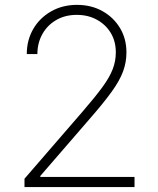

<svg xmlns="http://www.w3.org/2000/svg" viewBox="-20 -757 640 777"><path d="M79.1 0V-33.7L314 -305.2Q364.7 -363.8 394 -403.8Q423.3 -443.8 436 -476.8Q448.7 -509.8 448.7 -544.9Q448.7 -589.8 428.2 -623.8Q407.7 -657.7 372.1 -677.2Q336.4 -696.8 290.5 -696.8Q243.2 -696.8 207.3 -675.8Q171.4 -654.8 151.4 -618.9Q131.3 -583 131.3 -538.1H88.4Q88.4 -594.7 114.5 -639.6Q140.6 -684.6 186.8 -710.9Q232.9 -737.3 291.5 -737.3Q349.6 -737.3 394.8 -711.9Q439.9 -686.5 465.8 -643.3Q491.7 -600.1 491.7 -544.9Q491.7 -504.9 478 -467.8Q464.4 -430.7 431.4 -385Q398.4 -339.4 340.3 -272.9L143.1 -44.9V-41H524.4V0Z"/></svg>

Font: Inter Tight ExtraLight
Style: Regular
Weight: 250
Designer: Rasmus Andersson
Foundry: rsms
Version: Version 3.004